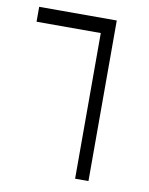

<svg xmlns="http://www.w3.org/2000/svg" viewBox="-74 -680 573 736"><g transform="rotate(10 212.5 -312.5)"><path d="M269 0V-567H19V-625H321V0Z"/></g></svg>

Font: Changa ExtraLight
Style: Regular
Weight: 250
Designer: Eduardo Rodriguez Tunni
Foundry: Eduardo Rodriguez Tunni
Version: Version 3.002; ttfautohint (v1.8.2)